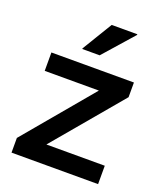

<svg xmlns="http://www.w3.org/2000/svg" viewBox="-133 -803 755 891"><g transform="rotate(20 244.0 -358.0)"><path d="M30 0V-72.5L312.5 -409.2H45V-500H452.5V-427.5L169.2 -90.8H457.5V0ZM174.2 -564.2V-567.5L264.2 -715.8H390.8V-712.5L260 -564.2Z"/></g></svg>

Font: Funnel Display Medium
Style: Regular
Weight: 500
Designer: NORD ID, Kristian Moeller
Foundry: Dicotype
Version: Version 1.000